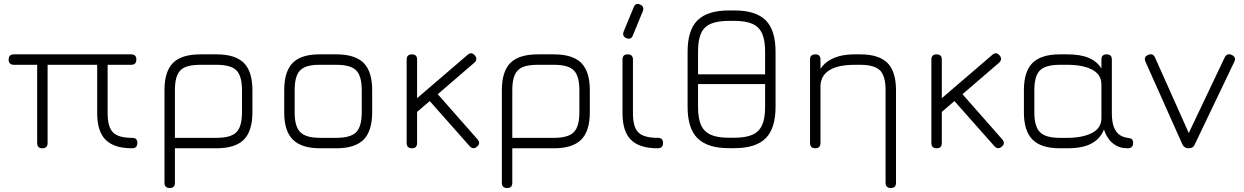

<svg xmlns="http://www.w3.org/2000/svg" viewBox="-20 -746 6257 966"><path d="M23.5 -446.5C23.5 -446.5 23.5 -446.5 23.5 -446.5C23.5 -464 32.5 -472.5 50 -472.5C50 -472.5 50 -472.5 50 -472.5C50 -472.5 640 -472.5 640 -472.5C657.5 -472.5 666 -464 666 -446.5C666 -446.5 666 -446.5 666 -446.5C666 -429 657.5 -420 640 -420C640 -420 640 -420 640 -420C640 -420 521.5 -420 521.5 -420C521.5 -420 521.5 -176.5 521.5 -176.5C521.5 -130 530.5 -97.5 549 -79.5C567 -61.5 598.5 -52.5 644 -52.5C644 -52.5 644 -52.5 644 -52.5C653.5 -52.5 660.5 -50.5 665 -46C669 -41.5 671 -35 671 -26.5C671 -26.5 671 -26.5 671 -26.5C671 -9 662 0 644 0C644 0 644 0 644 0C584 0 540 -14 511.5 -42.5C483 -71 469 -115.5 469 -176.5C469 -176.5 469 -176.5 469 -176.5C469 -176.5 469 -420 469 -420C469 -420 219.5 -420 219.5 -420C219.5 -420 219.5 -26.5 219.5 -26.5C219.5 -9 210.5 0 193 0C193 0 193 0 193 0C175.5 0 167 -9 167 -26.5C167 -26.5 167 -26.5 167 -26.5C167 -26.5 167 -420 167 -420C167 -420 50 -420 50 -420C32.5 -420 23.5 -429 23.5 -446.5Z M807.5 173.5C807.5 173.5 807.5 173.5 807.5 173.5C807.5 173.5 807.5 -292.5 807.5 -292.5C807.5 -355.5 822 -401.5 851 -430C880 -458.5 925.5 -472.5 988 -472.5C988 -472.5 988 -472.5 988 -472.5C988 -472.5 1070 -472.5 1070 -472.5C1132.5 -472.5 1178 -458 1207 -429.5C1235.5 -400.5 1250 -355 1250 -292.5C1250 -292.5 1250 -292.5 1250 -292.5C1250 -292.5 1250 -180.5 1250 -180.5C1250 -118 1235.5 -72.5 1207 -43.5C1178 -14.5 1132.5 0 1070 0C1070 0 1070 0 1070 0C1070 0 860 0 860 0C860 0 860 173.5 860 173.5C860 191 851.5 200 834 200C834 200 834 200 834 200C816.5 200 807.5 191 807.5 173.5ZM860 -292.5C860 -292.5 860 -52.5 860 -52.5C860 -52.5 1070 -52.5 1070 -52.5C1117.5 -52.5 1151 -62 1169.5 -81C1188 -99.5 1197.5 -133 1197.5 -180.5C1197.5 -180.5 1197.5 -180.5 1197.5 -180.5C1197.5 -180.5 1197.5 -292.5 1197.5 -292.5C1197.5 -340 1188 -373.5 1169.5 -392C1151 -410.5 1117.5 -420 1070 -420C1070 -420 1070 -420 1070 -420C1070 -420 988 -420 988 -420C956 -420 930.5 -416 912 -408.5C893.5 -400.5 880 -387 872 -368.5C864 -350 860 -324.5 860 -292.5C860 -292.5 860 -292.5 860 -292.5Z M1672.5 0C1672.5 0 1590.5 0 1590.5 0C1528 0 1482.5 -14.5 1453.5 -43.5C1424.5 -72 1410 -117.5 1410 -179.5C1410 -179.5 1410 -179.5 1410 -179.5C1410 -179.5 1410 -292.5 1410 -292.5C1410 -355.5 1424.5 -401.5 1453.5 -430.5C1482.5 -459 1528 -473 1590.5 -472.5C1590.5 -472.5 1590.5 -472.5 1590.5 -472.5C1590.5 -472.5 1672.5 -472.5 1672.5 -472.5C1735 -472.5 1780.5 -458 1809.5 -429.5C1838 -400.5 1852.5 -355 1852.5 -292.5C1852.5 -292.5 1852.5 -292.5 1852.5 -292.5C1852.5 -292.5 1852.5 -180.5 1852.5 -180.5C1852.5 -118 1838 -72.5 1809.5 -43.5C1780.5 -14.5 1735 0 1672.5 0C1672.5 0 1672.5 0 1672.5 0ZM1462.5 -292.5C1462.5 -292.5 1462.5 -179.5 1462.5 -179.5C1462.5 -132.5 1472 -99.5 1491 -81C1509.5 -62 1543 -52.5 1590.5 -52.5C1590.5 -52.5 1590.5 -52.5 1590.5 -52.5C1590.5 -52.5 1672.5 -52.5 1672.5 -52.5C1720 -52.5 1753.5 -62 1772 -81C1790.5 -99.5 1800 -133 1800 -180.5C1800 -180.5 1800 -180.5 1800 -180.5C1800 -180.5 1800 -292.5 1800 -292.5C1800 -340 1790.5 -373.5 1772 -392C1753.5 -410.5 1720 -420 1672.5 -420C1672.5 -420 1672.5 -420 1672.5 -420C1672.5 -420 1590.5 -420 1590.5 -420C1558.5 -420.5 1533 -416.5 1514.5 -408.5C1496 -400.5 1482.5 -387 1474.5 -368.5C1466.5 -350 1462.5 -324.5 1462.5 -292.5C1462.5 -292.5 1462.5 -292.5 1462.5 -292.5Z M2052.5 0C2052.5 0 2052.5 0 2052.5 0C2035 0 2026 -9 2026 -26.5C2026 -26.5 2026 -26.5 2026 -26.5C2026 -26.5 2026 -446.5 2026 -446.5C2026 -464 2035 -472.5 2052.5 -472.5C2052.5 -472.5 2052.5 -472.5 2052.5 -472.5C2070 -472.5 2078.5 -464 2078.5 -446.5C2078.5 -446.5 2078.5 -446.5 2078.5 -446.5C2078.5 -446.5 2078.5 -252 2078.5 -252C2078.5 -252 2332.5 -470 2332.5 -470C2345 -481.5 2357 -480.5 2369 -467.5C2369 -467.5 2369 -467.5 2369 -467.5C2374.5 -461 2377 -455 2376.5 -448.5C2376 -442 2372.5 -436 2366.5 -430.5C2366.5 -430.5 2366.5 -430.5 2366.5 -430.5C2366.5 -430.5 2182.5 -272 2182.5 -272C2182.5 -272 2382.5 -45 2382.5 -45C2394 -31.5 2393.5 -19.5 2380 -8C2380 -8 2380 -8 2380 -8C2373.5 -2.5 2367.5 0 2361.5 -0.5C2355 -1 2349 -4 2343.5 -10C2343.5 -10 2343.5 -10 2343.5 -10C2343.5 -10 2142 -237.5 2142 -237.5C2142 -237.5 2078.5 -183 2078.5 -183C2078.5 -183 2078.5 -26.5 2078.5 -26.5C2078.5 -9 2070 0 2052.5 0Z M2505 173.5C2505 173.5 2505 173.5 2505 173.5C2505 173.5 2505 -292.5 2505 -292.5C2505 -355.5 2519.5 -401.5 2548.5 -430C2577.5 -458.5 2623 -472.5 2685.5 -472.5C2685.5 -472.5 2685.5 -472.5 2685.5 -472.5C2685.5 -472.5 2767.5 -472.5 2767.5 -472.5C2830 -472.5 2875.5 -458 2904.5 -429.5C2933 -400.5 2947.5 -355 2947.5 -292.5C2947.5 -292.5 2947.5 -292.5 2947.5 -292.5C2947.5 -292.5 2947.5 -180.5 2947.5 -180.5C2947.5 -118 2933 -72.5 2904.5 -43.5C2875.5 -14.5 2830 0 2767.5 0C2767.5 0 2767.5 0 2767.5 0C2767.5 0 2557.5 0 2557.5 0C2557.5 0 2557.5 173.5 2557.5 173.5C2557.5 191 2549 200 2531.5 200C2531.5 200 2531.5 200 2531.5 200C2514 200 2505 191 2505 173.5ZM2557.5 -292.5C2557.5 -292.5 2557.5 -52.5 2557.5 -52.5C2557.5 -52.5 2767.5 -52.5 2767.5 -52.5C2815 -52.5 2848.5 -62 2867 -81C2885.5 -99.5 2895 -133 2895 -180.5C2895 -180.5 2895 -180.5 2895 -180.5C2895 -180.5 2895 -292.5 2895 -292.5C2895 -340 2885.5 -373.5 2867 -392C2848.5 -410.5 2815 -420 2767.5 -420C2767.5 -420 2767.5 -420 2767.5 -420C2767.5 -420 2685.5 -420 2685.5 -420C2653.5 -420 2628 -416 2609.5 -408.5C2591 -400.5 2577.5 -387 2569.5 -368.5C2561.5 -350 2557.5 -324.5 2557.5 -292.5C2557.5 -292.5 2557.5 -292.5 2557.5 -292.5Z M3131.5 -554C3131.5 -554 3131.5 -554 3131.5 -554C3117 -560 3112 -571 3117.5 -586.5C3117.5 -586.5 3117.5 -586.5 3117.5 -586.5C3117.5 -586.5 3168 -709 3168 -709C3174.5 -725.5 3185 -730 3200.5 -723C3200.5 -723 3200.5 -723 3200.5 -723C3215 -717 3220 -706 3214.5 -690.5C3214.5 -690.5 3214.5 -690.5 3214.5 -690.5C3214.5 -690.5 3164 -567.5 3164 -567.5C3158 -552 3147 -547.5 3131.5 -554ZM3289 0C3289 0 3289 0 3289 0C3227.5 0 3183 -14 3154.5 -42.5C3126 -71 3112 -115.5 3112 -176.5C3112 -176.5 3112 -176.5 3112 -176.5C3112 -176.5 3112 -446.5 3112 -446.5C3112 -464 3120.5 -472.5 3138 -472.5C3138 -472.5 3138 -472.5 3138 -472.5C3155.5 -472.5 3164.5 -464 3164.5 -446.5C3164.5 -446.5 3164.5 -446.5 3164.5 -446.5C3164.5 -446.5 3164.5 -176.5 3164.5 -176.5C3164.5 -130 3173.5 -97.5 3192 -79.5C3210 -61.5 3242.5 -52.5 3289 -52.5C3289 -52.5 3289 -52.5 3289 -52.5C3298.5 -52.5 3305.5 -50.5 3310 -46C3314 -41.5 3316 -35 3316 -26.5C3316 -26.5 3316 -26.5 3316 -26.5C3316 -9 3307 0 3289 0Z M3674 -0.5C3674 -0.5 3648 -0.5 3648 -0.5C3575.5 -0.5 3523 -17 3489.5 -50.5C3456 -83.5 3439.5 -136 3439.5 -208.5C3439.5 -208.5 3439.5 -208.5 3439.5 -208.5C3439.5 -208.5 3439.5 -486.5 3439.5 -486.5C3439.5 -559 3456.5 -611.5 3490 -644.5C3523.5 -677 3576 -693.5 3648 -693.5C3648 -693.5 3648 -693.5 3648 -693.5C3648 -693.5 3674 -693.5 3674 -693.5C3746.5 -693.5 3799 -677 3832.5 -644C3865.5 -610.5 3882 -558 3882 -485.5C3882 -485.5 3882 -485.5 3882 -485.5C3882 -485.5 3882 -208.5 3882 -208.5C3882 -136 3865.5 -83.5 3832.5 -50.5C3799 -17 3746.5 -0.5 3674 -0.5C3674 -0.5 3674 -0.5 3674 -0.5ZM3648 -53C3648 -53 3648 -53 3648 -53C3648 -53 3674 -53 3674 -53C3712.5 -53 3743 -58 3765.5 -68C3788 -78 3804.5 -94.5 3814.5 -117C3824.5 -139.5 3829.5 -170 3829.5 -208.5C3829.5 -208.5 3829.5 -208.5 3829.5 -208.5C3829.5 -208.5 3829.5 -485.5 3829.5 -485.5C3829.5 -524 3824.5 -554.5 3814.5 -577C3804.5 -599.5 3788 -616 3765.5 -626C3743 -636 3712.5 -641 3674 -641C3674 -641 3674 -641 3674 -641C3674 -641 3648 -641 3648 -641C3609.5 -641 3579 -636 3556.5 -626.5C3533.5 -616.5 3517 -600.5 3507 -578C3497 -555.5 3492 -525 3492 -486.5C3492 -486.5 3492 -486.5 3492 -486.5C3492 -486.5 3492 -208.5 3492 -208.5C3492 -170 3497 -139.5 3507 -117C3517 -94.5 3533.5 -78 3556 -68C3578.5 -58 3609.5 -53 3648 -53ZM3852 -323C3852 -323 3478.5 -323 3478.5 -323C3478.5 -323 3478.5 -372 3478.5 -372C3478.5 -372 3852 -372 3852 -372C3852 -372 3852 -323 3852 -323Z M4488 -292.5C4488 -292.5 4488 173.5 4488 173.5C4488 191 4479.5 200 4462 200C4462 200 4462 200 4462 200C4444.5 200 4435.5 191 4435.5 173.5C4435.5 173.5 4435.5 173.5 4435.5 173.5C4435.5 173.5 4435.5 -292.5 4435.5 -292.5C4435.5 -340 4426 -373.5 4407.5 -392C4388.5 -410.5 4355.5 -420 4308 -420C4308 -420 4308 -420 4308 -420C4308 -420 4280 -420 4280 -420C4245.5 -420 4215.5 -416.5 4191 -409.5C4166 -402 4146.5 -391 4132.5 -376.5C4118.5 -362 4110.5 -343.5 4108.5 -321C4108.5 -321 4108.5 -321 4108.5 -321C4108 -304.5 4100 -296.5 4083.5 -296.5C4083.5 -296.5 4083.5 -296.5 4083.5 -296.5C4081.5 -296.5 4080.5 -304.5 4081 -320.5C4081 -320.5 4081 -320.5 4081 -320.5C4086.5 -370 4106 -408 4140 -434C4174 -459.5 4220.5 -472.5 4280 -472.5C4280 -472.5 4280 -472.5 4280 -472.5C4280 -472.5 4308 -472.5 4308 -472.5C4370.5 -472.5 4416 -458 4445 -429.5C4473.5 -400.5 4488 -355 4488 -292.5C4488 -292.5 4488 -292.5 4488 -292.5ZM4108 -446.5C4108 -446.5 4108 -26.5 4108 -26.5C4108 -9 4099.5 0 4082 0C4082 0 4082 0 4082 0C4064.5 0 4055.5 -9 4055.5 -26.5C4055.5 -26.5 4055.5 -26.5 4055.5 -26.5C4055.5 -26.5 4055.5 -446.5 4055.5 -446.5C4055.5 -464 4064.5 -472.5 4082 -472.5C4082 -472.5 4082 -472.5 4082 -472.5C4099.5 -472.5 4108 -464 4108 -446.5C4108 -446.5 4108 -446.5 4108 -446.5Z M4692.5 0C4692.5 0 4692.5 0 4692.5 0C4675 0 4666 -9 4666 -26.5C4666 -26.5 4666 -26.5 4666 -26.5C4666 -26.5 4666 -446.5 4666 -446.5C4666 -464 4675 -472.5 4692.5 -472.5C4692.5 -472.5 4692.5 -472.5 4692.5 -472.5C4710 -472.5 4718.5 -464 4718.5 -446.5C4718.5 -446.5 4718.5 -446.5 4718.5 -446.5C4718.5 -446.5 4718.5 -252 4718.5 -252C4718.5 -252 4972.5 -470 4972.5 -470C4985 -481.5 4997 -480.5 5009 -467.5C5009 -467.5 5009 -467.5 5009 -467.5C5014.5 -461 5017 -455 5016.5 -448.5C5016 -442 5012.5 -436 5006.5 -430.5C5006.5 -430.5 5006.5 -430.5 5006.5 -430.5C5006.5 -430.5 4822.5 -272 4822.5 -272C4822.5 -272 5022.5 -45 5022.5 -45C5034 -31.5 5033.5 -19.5 5020 -8C5020 -8 5020 -8 5020 -8C5013.5 -2.5 5007.5 0 5001.5 -0.5C4995 -1 4989 -4 4983.5 -10C4983.5 -10 4983.5 -10 4983.5 -10C4983.5 -10 4782 -237.5 4782 -237.5C4782 -237.5 4718.5 -183 4718.5 -183C4718.5 -183 4718.5 -26.5 4718.5 -26.5C4718.5 -9 4710 0 4692.5 0Z M5131.5 -180.5C5131.5 -180.5 5131.5 -180.5 5131.5 -180.5C5131.5 -180.5 5131.5 -292.5 5131.5 -292.5C5131.5 -355 5146 -400.5 5175 -429.5C5204 -458 5249.5 -472.5 5312 -472.5C5312 -472.5 5312 -472.5 5312 -472.5C5312 -472.5 5350 -472.5 5350 -472.5C5394.5 -472.5 5431 -466.5 5458.5 -454.5C5486 -442.5 5507 -425 5521.5 -401.5C5521.5 -401.5 5521.5 -401.5 5521.5 -401.5C5521.5 -401.5 5521.5 -446.5 5521.5 -446.5C5521.5 -464 5530.5 -472.5 5548 -472.5C5548 -472.5 5548 -472.5 5548 -472.5C5565.5 -472.5 5574 -464 5574 -446.5C5574 -446.5 5574 -446.5 5574 -446.5C5574 -446.5 5574 -176.5 5574 -176.5C5574 -145 5578 -121 5585.5 -103.5C5593 -86 5602.5 -73.5 5615 -66C5627 -58.5 5640 -54 5654 -52.5C5654 -52.5 5654 -52.5 5654 -52.5C5663.5 -51.5 5670.5 -49 5675 -45.5C5679 -41.5 5681 -35 5681 -26.5C5681 -26.5 5681 -26.5 5681 -26.5C5681 -9 5672 0 5654 0C5654 0 5654 0 5654 0C5630.5 0 5611 -4.5 5595 -14C5578.5 -23.5 5565.5 -35.5 5556 -50C5546 -64.5 5539 -79.5 5534.5 -95C5534.5 -95 5534.5 -95 5534.5 -95C5523 -64.5 5502 -41 5472.5 -24.5C5442.5 -8 5401.5 0 5350 0C5350 0 5350 0 5350 0C5350 0 5312 0 5312 0C5249.5 0 5204 -14.5 5175 -43.5C5146 -72.5 5131.5 -118 5131.5 -180.5ZM5184 -292.5C5184 -292.5 5184 -180.5 5184 -180.5C5184 -133 5193.5 -99.5 5212.5 -81C5231 -62 5264.5 -52.5 5312 -52.5C5312 -52.5 5312 -52.5 5312 -52.5C5312 -52.5 5350 -52.5 5350 -52.5C5402 -52.5 5443.5 -61 5475 -77.5C5506 -94 5521.5 -118.5 5521.5 -152C5521.5 -152 5521.5 -152 5521.5 -152C5521.5 -152 5521.5 -321 5521.5 -321C5521.5 -354.5 5506 -379 5475 -395.5C5443.5 -412 5402 -420 5350 -420C5350 -420 5350 -420 5350 -420C5350 -420 5312 -420 5312 -420C5264.5 -420 5231 -410.5 5212.5 -392C5193.5 -373.5 5184 -340 5184 -292.5C5184 -292.5 5184 -292.5 5184 -292.5Z M6190 -435C6190 -435 5991.5 -20 5991.5 -20C5988 -12 5983.5 -6.5 5978 -4C5972.5 -1.5 5966.5 0 5959.5 0C5959.5 0 5959.5 0 5959.5 0C5945 0 5934.5 -7 5928.5 -20.5C5928.5 -20.5 5928.5 -20.5 5928.5 -20.5C5928.5 -20.5 5743 -436 5743 -436C5736 -452.5 5741 -463.5 5757.5 -470C5757.5 -470 5757.5 -470 5757.5 -470C5773 -476.5 5784.5 -472 5791.5 -456C5791.5 -456 5791.5 -456 5791.5 -456C5791.5 -456 5976.5 -42 5976.5 -42C5976.5 -42 5944.5 -42 5944.5 -42C5944.5 -42 6141.5 -456.5 6141.5 -456.5C6145 -464 6150 -469 6156 -471.5C6162 -474 6169 -473.5 6176.5 -470C6176.5 -470 6176.5 -470 6176.5 -470C6193 -462.5 6197.5 -451 6190 -435C6190 -435 6190 -435 6190 -435Z"/></svg>

Font: Jura-Fortis-Regular
Style: Regular
Weight: 500
Designer: Daniel Johnson, Alexei Vanyashin, Mirko Velimirovic
Foundry: Daniel Johnson
Version: ""